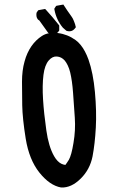

<svg xmlns="http://www.w3.org/2000/svg" viewBox="-20 -830 540 856"><path d="M252.4 5.9Q201.7 -2.9 155.3 -61Q109.9 -118.2 94.7 -211.4Q87.4 -256.8 83.5 -294.2Q79.6 -331.5 79.1 -360.4Q78.1 -417 78.1 -465.8Q78.1 -516.1 89.4 -555.7Q94.7 -575.7 102.5 -592.8Q110.4 -609.9 120.1 -624Q139.6 -651.9 166.5 -669.4Q194.8 -688 238.3 -682.6Q281.2 -677.2 316.9 -651.4Q329.1 -642.6 339.6 -629.6Q350.1 -616.7 358.6 -600.6Q367.2 -584.5 374.5 -564.5Q395.5 -504.9 403.3 -418.9Q411.1 -333 407.2 -261.2Q403.3 -189.5 392.6 -132.8Q380.9 -74.2 339.8 -33.7Q297.9 7.8 253.4 5.9H252.9ZM271.5 -94.7Q274.4 -98.6 278.3 -104.2Q282.2 -109.9 287.1 -117.7Q292.5 -127 297.9 -146.2Q303.2 -165.5 307.6 -192.9Q317.4 -249.5 313.5 -305.2Q309.6 -361.8 305.7 -416.5Q301.8 -470.2 293 -506.8Q288.6 -524.9 282.2 -538.1Q275.9 -551.3 268.6 -560.1Q253.9 -576.7 233.4 -578.1Q213.9 -579.6 197.3 -560.5Q179.2 -539.6 173.8 -496.1Q168 -449.7 171.9 -387.2Q175.8 -324.2 186.5 -249.5Q196.8 -176.3 221.2 -133.8Q228.5 -121.1 236.8 -112.5Q245.1 -104 253.7 -99.9Q262.2 -95.7 271.5 -94.7ZM210.9 -676.8 197.3 -682.6 194.8 -683.6 193.4 -685.5 155.3 -738.8 150.9 -741.7 149.4 -742.7 148.4 -744.1Q144 -749.5 142.8 -756.6Q141.6 -763.7 142.6 -771L143.1 -773.4L144 -774.9L147.9 -780.8L150.4 -784.2L154.3 -785.2L175.8 -789.1L181.2 -790L185.1 -786.1Q214.4 -754.4 242.2 -718.8L244.1 -716.3V-712.9V-697.3V-694.3L242.7 -691.9Q237.3 -684.1 230.2 -679.9Q223.1 -675.8 214.8 -675.8H212.9ZM274.9 -693.8 261.2 -705.6 260.7 -706.1 260.3 -706.5Q231 -741.7 222.7 -787.1L222.2 -791L224.1 -794.4L228 -800.3L230.5 -803.7L234.4 -804.7L255.9 -808.6L262.7 -809.6L266.1 -804.2Q279.8 -782.7 294.4 -762.7Q296.4 -759.8 298.3 -757.1Q300.3 -754.4 302 -751.5Q303.7 -748.5 305.4 -745.4Q307.1 -742.2 308.3 -739Q309.6 -735.8 310.8 -732.7Q312 -729.5 313.2 -726.3Q314.5 -723.1 315.4 -719.7Q316.4 -716.3 316.9 -712.9L318.4 -709L315.4 -705.1Q301.8 -686 278.8 -691.9L276.9 -692.4Z"/></svg>

Font: NaikaiFont
Style: Bold
Weight: 700
Version: Version 1.89